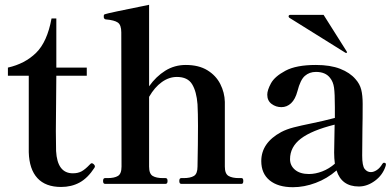

<svg xmlns="http://www.w3.org/2000/svg" viewBox="-20 -767 1635 801"><path d="M100 -132V-451H13V-485Q84 -501 130.5 -546.5Q177 -592 195 -690H215V-485H342V-451H215L213 -220L214 -137Q219 -44 284 -44Q305 -44 320 -52Q335 -60 354 -80Q359 -86 363 -86Q367 -86 371.5 -81.5Q376 -77 376 -73Q376 -71 374 -67Q346 -24 312 -5.5Q278 13 235 13Q170 13 136 -24Q102 -61 100 -132Z M988 -24Q995 -24 995 -12Q995 0 988 0H736Q728 0 728 -12Q728 -24 736 -24H746Q774 -24 789 -33Q804 -42 804 -72Q806 -170 806 -242Q806 -294 804 -332Q800 -385 781.5 -415.5Q763 -446 718 -446Q685 -446 655 -424.5Q625 -403 602 -363V-72Q602 -42 617 -33Q632 -24 660 -24H671Q679 -24 679 -12Q679 0 671 0H418Q410 0 410 -12Q410 -24 418 -24H429Q457 -24 472 -33Q487 -42 487 -72L486 -632Q486 -663 471.5 -673Q457 -683 422 -686Q418 -686 415.5 -689Q413 -692 413 -695V-701Q413 -707 419 -708Q428 -712 602 -747V-407Q631 -448 669.5 -472Q708 -496 755 -496Q809 -496 845 -474Q881 -452 899 -416.5Q917 -381 918 -342V-255V-72Q918 -42 933.5 -33Q949 -24 977 -24Z M1590 -81 1589 -75Q1577 -37 1544.5 -13Q1512 11 1477 11Q1405 11 1384 -56Q1345 -22 1297 -4Q1249 14 1202 14Q1140 14 1105 -14.5Q1070 -43 1070 -95Q1070 -171 1153 -216Q1176 -228 1205 -235.5Q1234 -243 1283 -253Q1298 -256 1326.5 -262.5Q1355 -269 1377 -275V-320Q1377 -377 1373.5 -401.5Q1370 -426 1357 -442Q1338 -467 1298 -467Q1271 -467 1252 -450.5Q1233 -434 1221 -387Q1212 -353 1194.5 -336.5Q1177 -320 1154 -320Q1131 -320 1113 -333.5Q1095 -347 1095 -372Q1095 -391 1110.5 -419.5Q1126 -448 1171 -472Q1216 -496 1298 -496Q1358 -496 1399 -480Q1440 -464 1463 -437Q1481 -417 1487 -393Q1493 -369 1493 -334Q1493 -266 1492 -230L1491 -118Q1491 -75 1501.5 -62Q1512 -49 1527 -49Q1539 -49 1552 -57.5Q1565 -66 1575 -83Q1578 -88 1582 -88Q1590 -88 1590 -81ZM1377 -84Q1374 -107 1374 -130L1376 -247Q1280 -223 1235 -188.5Q1190 -154 1190 -103Q1190 -76 1211 -58.5Q1232 -41 1269 -41Q1296 -41 1324.5 -52Q1353 -63 1377 -84ZM1421 -547 1424 -546Q1425 -546 1426.5 -547Q1428 -548 1428 -549L1426 -553L1330 -705H1191Q1184 -705 1184 -698Q1184 -696 1187 -693Z"/></svg>

Font: Shippori Mincho
Style: Bold
Weight: 700
Designer: FONTDASU
Foundry: FONTDASU / Google Inc. / but / Adobe
Version: Version 3.110; ttfautohint (v1.8.3)